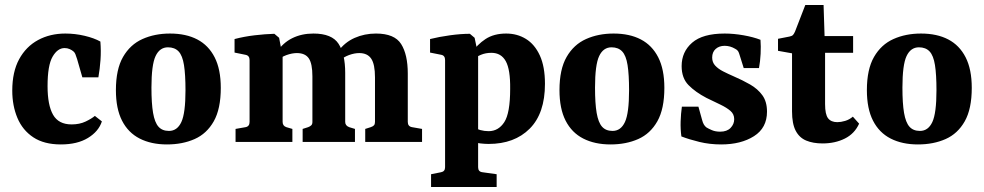

<svg xmlns="http://www.w3.org/2000/svg" viewBox="-20 -567 3932 767"><path d="M29 -205Q29 -280 56.5 -330.5Q84 -381 132 -407Q180 -433 241 -433Q280 -433 318 -424Q356 -415 381 -401Q384 -364 381.5 -328Q379 -292 373 -258H309L288 -331Q284 -344 281 -351Q278 -358 273 -362Q267 -367 258 -371Q249 -375 238 -375Q210 -375 190 -340.5Q170 -306 170 -223Q170 -147 192 -108.5Q214 -70 266 -70Q298 -70 322 -81.5Q346 -93 359 -104L387 -82Q374 -42 331.5 -16Q289 10 223 10Q156 10 113 -18.5Q70 -47 49.5 -96Q29 -145 29 -205Z M721 -206Q721 -269 715 -307Q709 -345 693.5 -361.5Q678 -378 651 -378Q618 -378 601.5 -343Q585 -308 585 -217Q585 -154 591.5 -116Q598 -78 613 -61Q628 -44 655 -44Q688 -44 704.5 -79.5Q721 -115 721 -206ZM443 -207Q443 -290 471.5 -339.5Q500 -389 549 -411Q598 -433 659 -433Q723 -433 768 -409.5Q813 -386 837.5 -338Q862 -290 862 -216Q862 -132 834 -82.5Q806 -33 757.5 -11.5Q709 10 647 10Q584 10 538 -13.5Q492 -37 467.5 -85Q443 -133 443 -207Z M1439 0V-52L1461 -59Q1470 -62 1474 -66.5Q1478 -71 1478 -80V-258Q1478 -310 1463 -332.5Q1448 -355 1415 -355Q1396 -355 1374 -347Q1352 -339 1331 -321L1330 -361Q1357 -398 1396.5 -415.5Q1436 -433 1482 -433Q1556 -433 1582.5 -391Q1609 -349 1609 -273V-80Q1609 -62 1626 -59L1666 -52V0ZM921 0V-52L961 -59Q977 -62 977 -80V-327Q977 -345 961 -348L917 -357V-411Q955 -421 997 -426Q1039 -431 1076 -432L1095 -416L1109 -342V-80Q1109 -64 1124 -59L1148 -52V0ZM1189 0V-52L1211 -59Q1219 -62 1223.5 -66.5Q1228 -71 1228 -80V-262Q1228 -313 1213.5 -334Q1199 -355 1166 -355Q1147 -355 1124.5 -347Q1102 -339 1085 -322V-358Q1110 -396 1147.5 -414.5Q1185 -433 1232 -433Q1306 -433 1332.5 -392Q1359 -351 1359 -276V-80Q1359 -65 1375 -59L1398 -52V0Z M1702 180V129L1742 121Q1758 118 1758 101V-327Q1758 -345 1743 -348L1698 -357V-411Q1734 -420 1777.5 -426Q1821 -432 1857 -432L1876 -416L1890 -349V101Q1890 119 1907 121L1964 129V180ZM1932 8Q1917 8 1899.5 6Q1882 4 1864 -1L1870 -66Q1882 -52 1898.5 -47.5Q1915 -43 1932 -43Q1971 -43 1994.5 -79Q2018 -115 2018 -212Q2019 -289 2000.5 -322.5Q1982 -356 1943 -356Q1920 -356 1901 -348Q1882 -340 1874 -331L1863 -354Q1886 -389 1919.5 -411Q1953 -433 2002 -433Q2046 -433 2081 -411.5Q2116 -390 2136.5 -345.5Q2157 -301 2157 -232Q2157 -114 2096 -53Q2035 8 1932 8Z M2493 -206Q2493 -269 2487 -307Q2481 -345 2465.5 -361.5Q2450 -378 2423 -378Q2390 -378 2373.5 -343Q2357 -308 2357 -217Q2357 -154 2363.5 -116Q2370 -78 2385 -61Q2400 -44 2427 -44Q2460 -44 2476.5 -79.5Q2493 -115 2493 -206ZM2215 -207Q2215 -290 2243.5 -339.5Q2272 -389 2321 -411Q2370 -433 2431 -433Q2495 -433 2540 -409.5Q2585 -386 2609.5 -338Q2634 -290 2634 -216Q2634 -132 2606 -82.5Q2578 -33 2529.5 -11.5Q2481 10 2419 10Q2356 10 2310 -13.5Q2264 -37 2239.5 -85Q2215 -133 2215 -207Z M2702 -22Q2698 -51 2699 -82Q2700 -113 2704 -141H2770L2785 -87Q2790 -67 2802 -58Q2810 -53 2824 -47Q2838 -41 2857 -41Q2884 -41 2898.5 -56Q2913 -71 2913 -91Q2913 -111 2898 -124Q2883 -137 2858 -149Q2833 -161 2802 -176Q2758 -199 2730.5 -227Q2703 -255 2703 -303Q2703 -360 2745 -396.5Q2787 -433 2875 -433Q2911 -433 2950.5 -426Q2990 -419 3018 -408Q3020 -382 3018.5 -352Q3017 -322 3012 -295H2951L2935 -346Q2932 -357 2928.5 -362.5Q2925 -368 2917 -372Q2907 -378 2896.5 -381Q2886 -384 2875 -384Q2853 -384 2839 -371.5Q2825 -359 2825 -337Q2825 -318 2837 -305Q2849 -292 2868.5 -282Q2888 -272 2911 -262Q2946 -247 2976.5 -229.5Q3007 -212 3025.5 -186.5Q3044 -161 3044 -121Q3044 -56 2992 -23Q2940 10 2861 10Q2815 10 2774 0Q2733 -10 2702 -22Z M3144 -354 3088 -364V-412L3134 -421Q3144 -423 3148 -427.5Q3152 -432 3156 -441L3197 -547H3270L3274 -423H3388V-356H3276V-151Q3276 -110 3288 -94.5Q3300 -79 3325 -79Q3339 -79 3356 -84Q3373 -89 3387 -101L3412 -73Q3394 -33 3355 -13.5Q3316 6 3266 6Q3228 6 3200.5 -5.5Q3173 -17 3158.5 -45Q3144 -73 3144 -122Z M3721 -206Q3721 -269 3715 -307Q3709 -345 3693.5 -361.5Q3678 -378 3651 -378Q3618 -378 3601.5 -343Q3585 -308 3585 -217Q3585 -154 3591.5 -116Q3598 -78 3613 -61Q3628 -44 3655 -44Q3688 -44 3704.5 -79.5Q3721 -115 3721 -206ZM3443 -207Q3443 -290 3471.5 -339.5Q3500 -389 3549 -411Q3598 -433 3659 -433Q3723 -433 3768 -409.5Q3813 -386 3837.5 -338Q3862 -290 3862 -216Q3862 -132 3834 -82.5Q3806 -33 3757.5 -11.5Q3709 10 3647 10Q3584 10 3538 -13.5Q3492 -37 3467.5 -85Q3443 -133 3443 -207Z"/></svg>

Font: Rasa
Style: Bold
Weight: 700
Designer: Anna Giedrys (Yrsa+Rasa design), David Brezina (Yrsa art-direction, Rasa art-direction, design)
Foundry: Rosetta Type Foundry
Version: Version 2.004